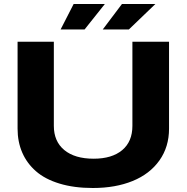

<svg xmlns="http://www.w3.org/2000/svg" viewBox="-20 -940 943 970"><path d="M286.1 -791 352.1 -919.9H509.8L407.2 -791ZM499 -791 596.2 -919.9H765.1L630.9 -791ZM449.2 9.8Q354 9.8 280.8 -12.5Q207.5 -34.7 161.6 -75Q115.7 -115.2 92.3 -169.4Q68.8 -223.6 68.8 -290V-729H252V-304.2Q252 -225.6 304.9 -181.9Q357.9 -138.2 453.1 -138.2Q545.4 -138.2 597.2 -181.4Q648.9 -224.6 648.9 -304.2V-729H834V-290Q834 -197.8 785.4 -129.4Q736.8 -61 650.1 -25.6Q563.5 9.8 449.2 9.8Z"/></svg>

Font: Hubot Sans Expanded
Style: Bold
Weight: 700
Width: 7
Designer: Deni Anggara
Foundry: GitHub
Version: Version 1.001;gftools[0.9.31]